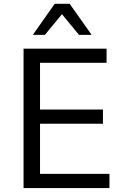

<svg xmlns="http://www.w3.org/2000/svg" viewBox="-20 -959 635 979"><path d="M538.1 -72.3V0H100.1V-710.9H523.4V-638.7H184.1V-400.4H504.9V-328.1H184.1V-72.3ZM209 -781.2H147.5L258.8 -939.5H335.4L447.3 -781.2H382.8L295.9 -886.7Z"/></svg>

Font: RGR Online_21
Style: Regular
Weight: 400
Italic angle: -12°
Designer: vernon adams
Foundry: vernon adams
Version: Version 1.000